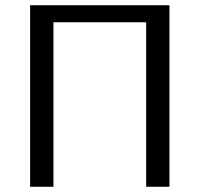

<svg xmlns="http://www.w3.org/2000/svg" viewBox="-20 -713 765 733"><path d="M95 0V-693H627V0H538V-628H184V0Z"/></svg>

Font: Coval
Style: Light
Weight: 300
Foundry: Context Ltd
Version: Version 001.000